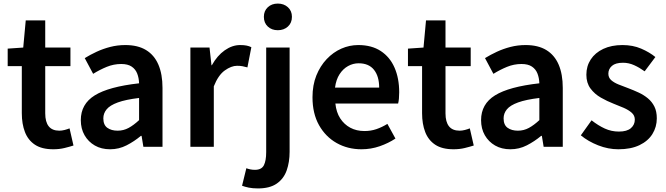

<svg xmlns="http://www.w3.org/2000/svg" viewBox="-20 -821 3728 1074"><path d="M278 14Q214 14 175.5 -11.5Q137 -37 119.5 -82.5Q102 -128 102 -188V-451H23V-549L110 -555L124 -707H233V-555H374V-451H233V-187Q233 -139 252.5 -114.5Q272 -90 312 -90Q326 -90 341.5 -94Q357 -98 369 -103L391 -7Q369 0 340.5 7Q312 14 278 14Z M596 14Q547 14 510.5 -7Q474 -28 453 -64.5Q432 -101 432 -149Q432 -239 510 -287.5Q588 -336 758 -355Q757 -385 747.5 -409.5Q738 -434 716.5 -448.5Q695 -463 658 -463Q616 -463 577 -447Q538 -431 501 -408L454 -496Q485 -515 520.5 -531.5Q556 -548 596.5 -558.5Q637 -569 681 -569Q751 -569 797 -541Q843 -513 866 -459.5Q889 -406 889 -329V0H782L772 -61H768Q731 -30 688 -8Q645 14 596 14ZM638 -90Q671 -90 699.5 -105.5Q728 -121 758 -149V-273Q683 -264 639 -248Q595 -232 576.5 -209.5Q558 -187 558 -159Q558 -122 580.5 -106Q603 -90 638 -90Z M1045 0V-555H1152L1163 -456H1165Q1195 -510 1237 -539.5Q1279 -569 1323 -569Q1345 -569 1359.5 -566Q1374 -563 1386 -557L1364 -444Q1349 -448 1336.5 -450.5Q1324 -453 1306 -453Q1274 -453 1237.5 -427Q1201 -401 1176 -338V0Z M1423 233Q1393 233 1371.5 228.5Q1350 224 1334 218L1358 120Q1368 124 1380.5 126.5Q1393 129 1406 129Q1443 129 1456 103.5Q1469 78 1469 30V-555H1600V28Q1600 86 1583.5 132.5Q1567 179 1528 206Q1489 233 1423 233ZM1534 -652Q1500 -652 1478 -672.5Q1456 -693 1456 -727Q1456 -760 1478 -780.5Q1500 -801 1534 -801Q1568 -801 1590.5 -780.5Q1613 -760 1613 -727Q1613 -693 1590.5 -672.5Q1568 -652 1534 -652Z M2002 14Q1925 14 1863 -21Q1801 -56 1764.5 -121Q1728 -186 1728 -277Q1728 -345 1749.5 -398.5Q1771 -452 1807.5 -490.5Q1844 -529 1889.5 -549Q1935 -569 1984 -569Q2059 -569 2110 -535.5Q2161 -502 2187 -442.5Q2213 -383 2213 -305Q2213 -286 2211.5 -269.5Q2210 -253 2207 -242H1856Q1861 -193 1883 -159Q1905 -125 1939.5 -106.5Q1974 -88 2019 -88Q2054 -88 2085 -98.5Q2116 -109 2147 -128L2192 -46Q2153 -20 2104 -3Q2055 14 2002 14ZM1854 -331H2101Q2101 -394 2072 -430.5Q2043 -467 1986 -467Q1955 -467 1927 -451.5Q1899 -436 1879.5 -406Q1860 -376 1854 -331Z M2517 14Q2453 14 2414.5 -11.5Q2376 -37 2358.5 -82.5Q2341 -128 2341 -188V-451H2262V-549L2349 -555L2363 -707H2472V-555H2613V-451H2472V-187Q2472 -139 2491.5 -114.5Q2511 -90 2551 -90Q2565 -90 2580.5 -94Q2596 -98 2608 -103L2630 -7Q2608 0 2579.5 7Q2551 14 2517 14Z M2835 14Q2786 14 2749.5 -7Q2713 -28 2692 -64.5Q2671 -101 2671 -149Q2671 -239 2749 -287.5Q2827 -336 2997 -355Q2996 -385 2986.5 -409.5Q2977 -434 2955.5 -448.5Q2934 -463 2897 -463Q2855 -463 2816 -447Q2777 -431 2740 -408L2693 -496Q2724 -515 2759.5 -531.5Q2795 -548 2835.5 -558.5Q2876 -569 2920 -569Q2990 -569 3036 -541Q3082 -513 3105 -459.5Q3128 -406 3128 -329V0H3021L3011 -61H3007Q2970 -30 2927 -8Q2884 14 2835 14ZM2877 -90Q2910 -90 2938.5 -105.5Q2967 -121 2997 -149V-273Q2922 -264 2878 -248Q2834 -232 2815.5 -209.5Q2797 -187 2797 -159Q2797 -122 2819.5 -106Q2842 -90 2877 -90Z M3439 14Q3382 14 3326 -8Q3270 -30 3229 -64L3289 -148Q3326 -119 3363 -102Q3400 -85 3442 -85Q3487 -85 3509 -104Q3531 -123 3531 -152Q3531 -175 3513.5 -190.5Q3496 -206 3468.5 -218Q3441 -230 3412 -241Q3376 -255 3341 -275Q3306 -295 3283 -326Q3260 -357 3260 -403Q3260 -451 3284.5 -488.5Q3309 -526 3354.5 -547.5Q3400 -569 3462 -569Q3520 -569 3566.5 -549Q3613 -529 3646 -502L3586 -422Q3557 -443 3527 -456.5Q3497 -470 3465 -470Q3423 -470 3403 -452.5Q3383 -435 3383 -409Q3383 -387 3398.5 -373Q3414 -359 3440 -348.5Q3466 -338 3496 -327Q3525 -316 3553 -303Q3581 -290 3604 -271Q3627 -252 3640.5 -225Q3654 -198 3654 -159Q3654 -111 3629.5 -71.5Q3605 -32 3557 -9Q3509 14 3439 14Z"/></svg>

Font: Noto Sans KR SemiBold
Style: Regular
Weight: 600
Designer: Ryoko NISHIZUKA  (kana, bopomofo & ideographs); Paul D. Hunt (Latin, Greek & Cyrillic); Sandoll Communications , Soo-you
Foundry: Adobe
Version: Version 2.004-H2;hotconv 1.0.118;makeotfexe 2.5.65603